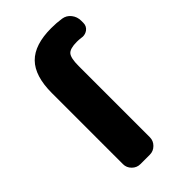

<svg xmlns="http://www.w3.org/2000/svg" viewBox="-226 -841 897 897"><g transform="rotate(-45 222.0 -393.0)"><path d="M263.7 -548.8V-78.1Q263.7 -54.7 246.6 -37.6Q229.5 -20.5 206.1 -20.5H143.6Q120.1 -20.5 103 -37.6Q85.9 -54.7 85.9 -78.1V-547.9Q85.9 -660.2 137.2 -712.4Q188.5 -764.6 298.8 -764.6Q332 -764.6 365.2 -759.8Q390.6 -755.9 406.2 -735.8Q421.9 -715.8 421.9 -689.5V-675.8Q421.9 -654.3 405.3 -641.6Q391.6 -631.8 375 -631.8Q371.1 -631.8 366.2 -632.8Q351.6 -634.8 337.9 -634.8Q293 -634.8 278.3 -618.2Q263.7 -601.6 263.7 -548.8Z"/></g></svg>

Font: Gen Jyuu Gothic Heavy
Style: Bold
Weight: 900
Designer: [Source Han Sans]
Ryoko NISHIZUKA  (kana & ideographs); Paul D. Hunt (Latin, Greek & Cyrillic); Wenlong ZHANG  (bopomofo
Version: Version 1.002.20150607